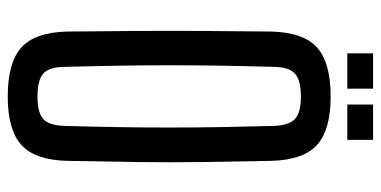

<svg xmlns="http://www.w3.org/2000/svg" viewBox="-258 -696 961 484"><g transform="rotate(90 222.0 -453.5)"><path d="M223 7Q137 7 99 -27.5Q61 -62 59 -143Q58 -240 57.5 -321Q57 -402 57.5 -482.5Q58 -563 59 -657Q61 -738 99 -772.5Q137 -807 223 -807Q307 -807 345 -772.5Q383 -738 385 -657Q387 -562 388 -482Q389 -402 388 -321Q387 -240 385 -143Q383 -62 345 -27.5Q307 7 223 7ZM223 -68Q264 -68 280 -83Q296 -98 297 -139Q299 -213 300 -276.5Q301 -340 301 -400Q301 -460 300 -523Q299 -586 297 -661Q296 -701 280 -716.5Q264 -732 223 -732Q181 -732 164.5 -716.5Q148 -701 148 -661Q146 -588 145 -525Q144 -462 144 -402.5Q144 -343 145 -279Q146 -215 148 -139Q148 -98 164.5 -83Q181 -68 223 -68ZM243 -849V-914H332V-849ZM114 -849V-914H203V-849Z"/></g></svg>

Font: Big Shoulders Text Medium
Style: Regular
Weight: 500
Designer: Patric King
Foundry: XO Type Co
Version: Version 1.000; ttfautohint (v1.8.2)